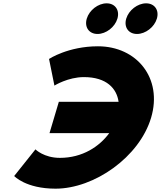

<svg xmlns="http://www.w3.org/2000/svg" viewBox="-20 -1118 966 1153"><path d="M620.4 -1098C569.4 -1098 516.2 -1057 501 -1006C485.9 -955 514.7 -914 565.7 -914C616.7 -914 669.9 -955 685 -1006C700.2 -1057 671.4 -1098 620.4 -1098ZM857.4 -1098C806.4 -1098 753.2 -1057 738 -1006C722.9 -955 751.7 -914 802.7 -914C853.7 -914 906.9 -955 922 -1006C937.2 -1057 908.4 -1098 857.4 -1098ZM339.6 -170C475.9 -170 577.5 -238.6 636 -318.5H277.3L333.3 -506.5H692.1C681.2 -586.2 620.5 -655 484 -655C388 -655 306.8 -604 306.8 -604L274.5 -764C274.5 -764 389.1 -840 568.1 -840C802.1 -840 957.9 -648 887.4 -411C817.1 -175 546.5 15 313.5 15C134.5 15 65.2 -61 65.2 -61L192.8 -221C192.8 -221 243.6 -170 339.6 -170Z"/></svg>

Font: Hussar
Style: BdOblThree
Weight: 700
Foundry: Cannot Into Space Fonts
Version: Version 2.00